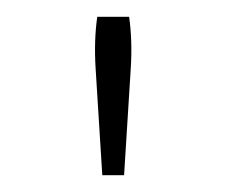

<svg xmlns="http://www.w3.org/2000/svg" viewBox="-20 -632 270 229"><path d="M94 -551Q92 -584 96 -612H134Q138 -584 136 -551L128 -423H102Z"/></svg>

Font: Athiti Light
Style: Regular
Weight: 300
Designer: CadsonDemak Team
Foundry: CadsonDemak
Version: Version 1.033